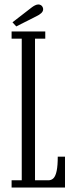

<svg xmlns="http://www.w3.org/2000/svg" viewBox="-20 -841 342 861"><path d="M32 0V-32.5H77.5V-667.5H32V-700H183V-667.5H137V-32.5H197Q211 -32.5 220.2 -42.2Q229.5 -52 234.2 -75.2Q239 -98.5 239 -138.5H271.5V0ZM53 -722.5 36 -741 122 -807.5Q129 -813 137 -817Q145 -821 152 -821Q158 -821 163.2 -818Q168.5 -815 171 -809.5Q173.5 -805 173.5 -799.5Q173.5 -790 164.8 -782Q156 -774 144 -768.5Z"/></svg>

Font: Imbue Thin 10pt Light
Style: Regular
Weight: 300
Version: Version 1.102